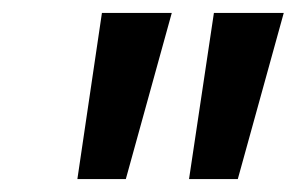

<svg xmlns="http://www.w3.org/2000/svg" viewBox="-20 -734 460 298"><path d="M273.4 -456.1 312 -713.9H420.4L349.1 -456.1ZM100.1 -456.1 138.2 -713.9H246.6L175.3 -456.1Z"/></svg>

Font: Open Sans SemiCondensed SemiBold
Style: Italic
Weight: 600
Width: 4
Italic angle: -12°
Designer: Monotype Design Team
Foundry: Monotype Imaging Inc.
Version: Version 3.000